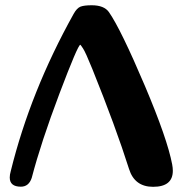

<svg xmlns="http://www.w3.org/2000/svg" viewBox="-20 -721 725 741"><path d="M60.5 -0.5Q17.6 -0.5 17.6 -36.1Q17.6 -46.9 21.5 -60.5Q97.2 -367.7 264.2 -667.5Q276.4 -689.5 290.5 -695.3Q304.7 -700.7 334 -700.7Q381.8 -700.7 400.4 -674.3Q446.3 -608.4 539.6 -388.7Q626 -184.6 644.5 -86.4Q647 -73.2 647 -62Q647 0 570.8 0Q499.5 0 478 -68.8Q426.8 -230.5 336.4 -454.6Q310.1 -519.5 300.5 -533.9Q291 -548.3 290 -548.3Q280.8 -548.3 209.5 -359.9Q138.2 -171.4 102.5 -34.7Q91.3 -0.5 60.5 -0.5Z"/></svg>

Font: inglobal
Style: Bold
Weight: 700
Designer: Andrey Kochetov, Denis Davydov, Evgeny Yurtaev
Foundry: inglobal.ru
Version: Version 1.00 September 25, 2014, initial release